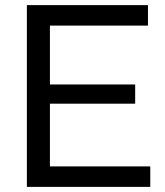

<svg xmlns="http://www.w3.org/2000/svg" viewBox="-20 -730 645 750"><path d="M567 -80V0H85V-710H558V-630H175V-400H508V-325H175V-80Z"/></svg>

Font: IngvarSans
Style: Regular
Weight: 500
Version: Version 3.000